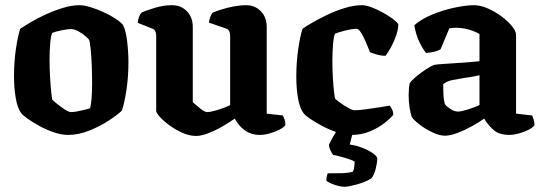

<svg xmlns="http://www.w3.org/2000/svg" viewBox="-20 -520 2086 740"><path d="M243 0Q217 0 187.5 -10Q158 -20 131 -35Q104 -50 85 -63.5Q66 -77 61 -85Q47 -104 40.5 -143Q34 -182 34 -226Q34 -282 41.5 -332.5Q49 -383 58 -409Q71 -418 97 -433.5Q123 -449 155.5 -464Q188 -479 222.5 -489.5Q257 -500 286 -500Q304 -500 328.5 -492.5Q353 -485 378.5 -473.5Q404 -462 424.5 -448.5Q445 -435 454 -424Q465 -403 470 -361Q475 -319 475 -280Q475 -225 467.5 -174.5Q460 -124 450 -94Q435 -79 401 -56.5Q367 -34 325 -17Q283 0 243 0ZM254 -88Q262 -88 276.5 -90.5Q291 -93 305 -96.5Q319 -100 327 -103Q331 -115 333 -141.5Q335 -168 335 -199Q335 -233 333.5 -270Q332 -307 329 -334.5Q326 -362 323 -367Q320 -372 308 -382Q296 -392 281 -400Q266 -408 253 -408Q241 -408 216.5 -403Q192 -398 181 -393Q176 -382 173.5 -353Q171 -324 171 -291Q171 -257 173 -222.5Q175 -188 177.5 -164Q180 -140 182 -135Q185 -132 199 -120.5Q213 -109 229 -98.5Q245 -88 254 -88Z M736 4Q711 4 684.5 -7.5Q658 -19 634.5 -36Q611 -53 596.5 -69Q582 -85 582 -93V-383Q582 -392 578.5 -399.5Q575 -407 566 -410L511 -432Q512 -446 516.5 -456.5Q521 -467 525 -471Q541 -479 575.5 -489.5Q610 -500 643 -500Q678 -500 700.5 -476.5Q723 -453 723 -417V-126Q735 -116 751.5 -102Q768 -88 779 -88Q791 -88 818 -96Q845 -104 867 -115V-383Q867 -392 863.5 -399.5Q860 -407 851 -410L785 -433Q787 -447 791.5 -457Q796 -467 799 -471Q810 -476 832 -483Q854 -490 880 -495Q906 -500 928 -500Q963 -500 985.5 -476.5Q1008 -453 1008 -417V-82L1070 -75Q1073 -70 1076.5 -60Q1080 -50 1080 -38Q1074 -29 1057.5 -20.5Q1041 -12 1020 -6Q999 0 982 0Q947 0 922.5 -18.5Q898 -37 885 -63Q867 -50 839.5 -34Q812 -18 784 -7Q756 4 736 4Z M1335 0Q1309 0 1279 -10Q1249 -20 1221 -35Q1193 -50 1173.5 -63.5Q1154 -77 1149 -85Q1135 -104 1128.5 -142Q1122 -180 1122 -224Q1122 -280 1129.5 -331.5Q1137 -383 1146 -409Q1158 -418 1184 -433Q1210 -448 1242.5 -463.5Q1275 -479 1310 -489.5Q1345 -500 1375 -500Q1390 -500 1411.5 -492Q1433 -484 1455 -472Q1477 -460 1493.5 -447.5Q1510 -435 1515 -427Q1515 -407 1507 -383.5Q1499 -360 1487.5 -339Q1476 -318 1466 -305Q1448 -305 1431.5 -310Q1415 -315 1406 -319Q1399 -337 1390 -358Q1381 -379 1371.5 -394Q1362 -409 1355 -409Q1337 -409 1309.5 -402Q1282 -395 1271 -390Q1266 -379 1263.5 -348Q1261 -317 1261 -285Q1261 -250 1263 -218.5Q1265 -187 1267.5 -165Q1270 -143 1272 -139Q1274 -137 1288.5 -126Q1303 -115 1320.5 -105Q1338 -95 1347 -95Q1363 -95 1391.5 -99Q1420 -103 1446.5 -107Q1473 -111 1482 -113Q1486 -108 1490.5 -99.5Q1495 -91 1496 -78Q1485 -64 1461.5 -45.5Q1438 -27 1405.5 -13.5Q1373 0 1335 0ZM1307 200Q1297 200 1282 196Q1267 192 1254.5 186.5Q1242 181 1238 176Q1238 166 1240 158Q1242 150 1243 148Q1273 148 1296.5 147.5Q1320 147 1340 142Q1344 135 1345.5 122.5Q1347 110 1347 103Q1336 96 1308.5 88Q1281 80 1264 77Q1259 71 1253.5 59.5Q1248 48 1248 37Q1257 19 1269.5 -2.5Q1282 -24 1290 -37H1347L1328 37Q1356 41 1380 51Q1404 61 1419 72Q1434 83 1434 91Q1434 107 1428 130.5Q1422 154 1412 167Q1388 182 1355 191Q1322 200 1307 200Z M1695 3Q1674 3 1646.5 -10Q1619 -23 1597 -40Q1575 -57 1567 -69Q1562 -83 1558.5 -106Q1555 -129 1555 -153Q1555 -165 1556 -177Q1557 -189 1559 -199Q1565 -209 1583.5 -224.5Q1602 -240 1622 -253Q1642 -266 1654 -270Q1664 -272 1688.5 -273.5Q1713 -275 1741 -277Q1757 -278 1764 -278.5Q1771 -279 1783.5 -280Q1796 -281 1828 -284V-389Q1809 -400 1785 -406.5Q1761 -413 1737 -413Q1724 -413 1712 -411L1678 -330Q1672 -326 1657 -321.5Q1642 -317 1622 -316Q1610 -330 1596 -359Q1582 -388 1577 -423Q1606 -448 1648.5 -465Q1691 -482 1734 -491Q1777 -500 1807 -500Q1831 -500 1859 -488Q1887 -476 1912 -457.5Q1937 -439 1953 -419.5Q1969 -400 1969 -385V-82L2031 -75Q2033 -70 2036.5 -60Q2040 -50 2040 -37Q2032 -27 2014.5 -18.5Q1997 -10 1977.5 -5Q1958 0 1944 0Q1902 0 1880 -21Q1858 -42 1846 -63Q1827 -49 1799 -33.5Q1771 -18 1743 -7.5Q1715 3 1695 3ZM1745 -90Q1758 -90 1784.5 -98.5Q1811 -107 1828 -115V-230Q1816 -227 1801.5 -224.5Q1787 -222 1772 -220Q1747 -216 1724 -211.5Q1701 -207 1688 -195Q1688 -181 1689 -157.5Q1690 -134 1695 -118Q1701 -110 1716 -100Q1731 -90 1745 -90Z"/></svg>

Font: Texturina 72pt ExtraBold
Style: Regular
Weight: 800
Designer: Guillermo Torres Carreño
Foundry: Omnibus-Type
Version: Version 1.002; ttfautohint (v1.8.3)